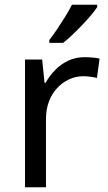

<svg xmlns="http://www.w3.org/2000/svg" viewBox="-20 -786 453 806"><path d="M335 -546Q350 -546 367.5 -544.5Q385 -543 398 -540L387 -459Q374 -462 358.5 -464Q343 -466 329 -466Q298 -466 270 -453Q242 -440 220 -416.5Q198 -393 185.5 -360Q173 -327 173 -286V0H85V-536H157L167 -438H171Q188 -468 212 -492.5Q236 -517 267 -531.5Q298 -546 335 -546ZM388 -756Q379 -742 362 -722Q345 -702 324.5 -680.5Q304 -659 283.5 -639.5Q263 -620 245 -606H187V-618Q202 -637 219.5 -663Q237 -689 254 -716.5Q271 -744 282 -766H388Z"/></svg>

Font: Noto Sans Lao UI
Style: Regular
Weight: 400
Designer: Monotype Design Team
Foundry: Monotype Imaging Inc.
Version: Version 2.000